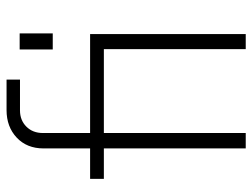

<svg xmlns="http://www.w3.org/2000/svg" viewBox="-112 -658 770 586"><g transform="rotate(-90 273.0 -365.0)"><path d="M416 0V-454L437 -433H20V-475H462V0ZM113 0V-617Q113 -668 146 -699Q179 -730 230 -730H323V-689H229Q199 -689 179.5 -669.5Q160 -650 160 -619V0ZM415 -589V-690H464V-589Z"/></g></svg>

Font: SUSE ExtraLight
Style: Regular
Weight: 250
Designer: Rene Bieder
Foundry: SUSE
Version: Version 1.000